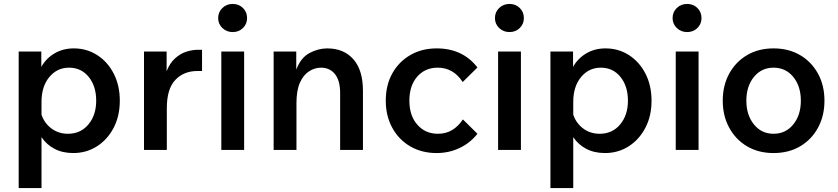

<svg xmlns="http://www.w3.org/2000/svg" viewBox="-20 -762 4259 976"><path d="M191 194H75V-500H190V-422Q214 -465 257 -490.5Q300 -516 355 -516Q421 -516 474 -482Q527 -448 558 -388Q589 -328 589 -250Q589 -172 557.5 -112Q526 -52 472.5 -18Q419 16 352 16Q298 16 257 -5.5Q216 -27 191 -65ZM191 -244V-179Q206 -135 242 -108.5Q278 -82 325 -82Q390 -82 429.5 -129.5Q469 -177 469 -250Q469 -324 431 -371Q393 -418 331 -418Q270 -418 230.5 -370Q191 -322 191 -244Z M1007 -509V-401H983Q914 -401 871 -355.5Q828 -310 828 -212V0H712V-500H827V-400Q843 -441 869.5 -465Q896 -489 926.5 -499Q957 -509 987 -509Z M1236 -670Q1236 -640 1215 -619.5Q1194 -599 1163 -599Q1132 -599 1110.5 -619.5Q1089 -640 1089 -670Q1089 -701 1110.5 -721.5Q1132 -742 1163 -742Q1194 -742 1215 -721.5Q1236 -701 1236 -670ZM1221 0H1105V-500H1221Z M1825 0H1709V-289Q1709 -353 1682.5 -385.5Q1656 -418 1612 -418Q1580 -418 1551 -399.5Q1522 -381 1504.5 -341.5Q1487 -302 1487 -238V0H1371V-500H1486V-408Q1509 -469 1553.5 -492.5Q1598 -516 1643 -516Q1728 -516 1776.5 -460.5Q1825 -405 1825 -301Z M2333 -155 2407 -82Q2370 -35 2316 -9.5Q2262 16 2199 16Q2124 16 2065.5 -18Q2007 -52 1974 -112.5Q1941 -173 1941 -250Q1941 -329 1974 -388.5Q2007 -448 2065.5 -482Q2124 -516 2200 -516Q2332 -516 2407 -419L2332 -345Q2285 -418 2205 -418Q2141 -418 2101 -372.5Q2061 -327 2061 -250Q2061 -174 2101.5 -128Q2142 -82 2206 -82Q2247 -82 2278.5 -101Q2310 -120 2333 -155Z M2643 -670Q2643 -640 2622 -619.5Q2601 -599 2570 -599Q2539 -599 2517.5 -619.5Q2496 -640 2496 -670Q2496 -701 2517.5 -721.5Q2539 -742 2570 -742Q2601 -742 2622 -721.5Q2643 -701 2643 -670ZM2628 0H2512V-500H2628Z M2894 194H2778V-500H2893V-422Q2917 -465 2960 -490.5Q3003 -516 3058 -516Q3124 -516 3177 -482Q3230 -448 3261 -388Q3292 -328 3292 -250Q3292 -172 3260.5 -112Q3229 -52 3175.5 -18Q3122 16 3055 16Q3001 16 2960 -5.5Q2919 -27 2894 -65ZM2894 -244V-179Q2909 -135 2945 -108.5Q2981 -82 3028 -82Q3093 -82 3132.5 -129.5Q3172 -177 3172 -250Q3172 -324 3134 -371Q3096 -418 3034 -418Q2973 -418 2933.5 -370Q2894 -322 2894 -244Z M3546 -670Q3546 -640 3525 -619.5Q3504 -599 3473 -599Q3442 -599 3420.5 -619.5Q3399 -640 3399 -670Q3399 -701 3420.5 -721.5Q3442 -742 3473 -742Q3504 -742 3525 -721.5Q3546 -701 3546 -670ZM3531 0H3415V-500H3531Z M3912 16Q3836 16 3778 -18Q3720 -52 3687 -112.5Q3654 -173 3654 -250Q3654 -328 3687 -388Q3720 -448 3778 -482Q3836 -516 3912 -516Q3989 -516 4047 -482Q4105 -448 4138 -388Q4171 -328 4171 -250Q4171 -173 4138 -112.5Q4105 -52 4047 -18Q3989 16 3912 16ZM3912 -82Q3974 -82 4012.5 -129.5Q4051 -177 4051 -250Q4051 -324 4012.5 -371Q3974 -418 3912 -418Q3851 -418 3812.5 -371Q3774 -324 3774 -250Q3774 -177 3812.5 -129.5Q3851 -82 3912 -82Z"/></svg>

Font: Wix Madefor Text SemiBold
Style: Regular
Weight: 600
Designer: Dalton Maag Ltd
Foundry: Dalton Maag Ltd
Version: Version 3.100